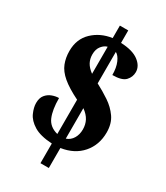

<svg xmlns="http://www.w3.org/2000/svg" viewBox="-206 -848 878 1014"><g transform="rotate(30 233.0 -340.5)"><path d="M215 -41Q143 -45 104 -69Q65 -93 50.5 -125.5Q36 -158 36 -185Q36 -216 50.5 -234Q65 -252 86.5 -260Q108 -268 128 -268Q128 -197 146 -154.5Q164 -112 215 -99V-308Q150 -340 114 -370.5Q78 -401 64.5 -435.5Q51 -470 51 -511Q51 -584 98 -629Q145 -674 215 -684V-760H266V-684Q338 -681 374.5 -653.5Q411 -626 411 -589Q411 -559 390 -536.5Q369 -514 311 -514Q311 -558 298 -588.5Q285 -619 266 -629V-437Q308 -415 347 -389Q386 -363 411.5 -326.5Q437 -290 437 -236Q437 -160 391.5 -107.5Q346 -55 266 -43V79H215ZM215 -631Q197 -627 181 -607.5Q165 -588 165 -556Q165 -529 176.5 -507.5Q188 -486 215 -466ZM266 -100Q292 -109 306 -132.5Q320 -156 320 -187Q320 -217 307.5 -241Q295 -265 266 -286Z"/></g></svg>

Font: Noto Serif Sinhala ExtraCondensed Black
Style: Regular
Weight: 900
Width: 2
Designer: Jelle Bosma - Monotype Design Team
Foundry: Monotype Imaging Inc.
Version: Version 2.007; ttfautohint (v1.8.4.7-5d5b)